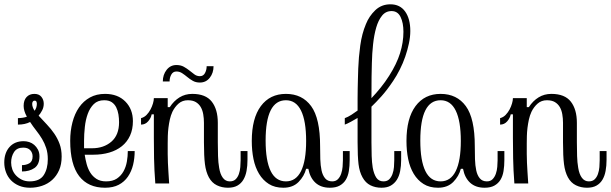

<svg xmlns="http://www.w3.org/2000/svg" viewBox="-20 -860 2863 900"><path d="M185.1 -374Q185.1 -356.9 177.5 -342.5Q169.9 -328.1 161.1 -317.9Q180.2 -296.9 199.7 -276.4Q219.2 -255.9 234.6 -233.4Q250 -210.9 259.5 -185.1Q269 -159.2 269 -126Q269 -89.8 257.1 -62.5Q245.1 -35.2 224.6 -16.6Q204.1 2 177 11Q149.9 20 121.1 20Q91.8 20 69.3 10.5Q46.9 1 31.5 -14.9Q16.1 -30.8 8.1 -52.5Q0 -74.2 0 -98.1Q0 -143.1 24.4 -170.7Q48.8 -198.2 90.8 -198.2Q104 -198.2 116.9 -194.1Q129.9 -189.9 140.4 -180.9Q150.9 -171.9 158 -158.4Q165 -145 165 -127Q165 -88.9 141.6 -72.5Q118.2 -56.2 83 -56.2V-85.9Q102.1 -85.9 117.4 -94.5Q132.8 -103 132.8 -127Q132.8 -144 121.8 -156Q110.8 -168 88.9 -168Q59.1 -168 45.7 -147Q32.2 -126 32.2 -98.1Q32.2 -82 37.6 -66.4Q43 -50.8 54.4 -38.3Q65.9 -25.9 82 -17.8Q98.1 -9.8 119.1 -9.8Q166 -9.8 185.1 -39.3Q204.1 -68.8 204.1 -113.8Q204.1 -143.1 196.5 -166Q189 -189 177 -209Q165 -229 149.9 -248Q134.8 -267.1 121.1 -288.1Q97.2 -275.9 64 -275.9V-306.2Q90.8 -307.1 106 -313Q98.1 -327.1 94.5 -339.6Q90.8 -352.1 90.8 -363.8Q90.8 -390.1 104.5 -405Q118.2 -419.9 141.1 -419.9Q163.1 -419.9 174.1 -406Q185.1 -392.1 185.1 -374ZM130.9 -373Q130.9 -357.9 142.1 -340.8Q152.8 -355 152.8 -374Q152.8 -377.9 150.9 -383.1Q148.9 -388.2 142.1 -388.2Q136.2 -388.2 133.5 -383.5Q130.9 -378.9 130.9 -373Z M309.1 -200.2Q309.1 -246.1 319.6 -286.6Q330.1 -327.1 350.6 -356.7Q371.1 -386.2 401.6 -403.1Q432.1 -419.9 472.2 -419.9Q532.2 -419.9 567.6 -384Q603 -348.1 603 -292Q603 -253.9 589.6 -224.4Q576.2 -194.8 551.3 -174.8Q526.4 -154.8 492.2 -144.8Q458 -134.8 417 -134.8H377Q380.4 -112.8 386.2 -90.8Q392.1 -68.8 403.1 -51Q414.1 -33.2 432.1 -21.5Q450.2 -9.8 477.1 -9.8Q508.3 -9.8 527.8 -22.9Q547.4 -36.1 558.8 -56.6Q570.3 -77.1 574.7 -102.5Q579.1 -127.9 579.1 -151.9H611.3Q611.3 -118.2 603.8 -87.2Q596.2 -56.2 579.6 -32Q563 -7.8 536.6 6.1Q510.3 20 472.2 20Q393.1 20 351.1 -34.4Q309.1 -88.9 309.1 -200.2ZM374 -165H411.1Q466.3 -165 502.2 -196Q538.1 -227.1 538.1 -287.1Q538.1 -305.2 535.2 -323.5Q532.2 -341.8 524.7 -356.9Q517.1 -372.1 503.7 -381.1Q490.2 -390.1 468.3 -390.1Q438 -390.1 419.7 -372.1Q401.4 -354 391.4 -326.4Q381.3 -298.8 377.7 -264.9Q374 -231 374 -200.2Z M775.9 -357.9Q794.9 -387.2 821.5 -403.6Q848.1 -419.9 881.3 -419.9Q944.3 -419.9 972.7 -383.5Q1001 -347.2 1001 -284.2V-192.9Q1001 -159.2 1002 -128.7Q1002.9 -98.1 1007.3 -73.2Q1012.2 -43 1024.7 -26.4Q1037.1 -9.8 1057.1 -9.8Q1074.2 -9.8 1084.2 -19.3Q1094.2 -28.8 1099.6 -43.9Q1105 -59.1 1106.4 -76.7Q1107.9 -94.2 1107.9 -108.9V-151.9H1140.1V-110.8Q1140.1 -83 1135.7 -59.1Q1131.3 -35.2 1120.8 -17.6Q1110.4 0 1092.8 10Q1075.2 20 1048.3 20Q1020 20 996.6 8.5Q973.1 -2.9 959 -28.8Q945.3 -54.2 940.7 -90.6Q936 -127 936 -192.9V-284.2Q936 -305.2 932.6 -324.7Q929.2 -344.2 920.7 -358.6Q912.1 -373 897.7 -381.6Q883.3 -390.1 860.4 -390.1Q835 -390.1 817.1 -374.5Q799.3 -358.9 788.1 -335.9Q780.3 -318.8 776.1 -299.8Q772 -280.8 769.5 -261Q767.1 -241.2 766.6 -222.2Q766.1 -203.1 766.1 -188Q766.1 -159.2 766.1 -138.2Q766.1 -117.2 767.1 -96.7Q768.1 -76.2 769.5 -53.5Q771 -30.8 772.9 0H708Q703.1 -64 702.1 -117.9Q701.2 -171.9 701.2 -212.9V-324.2H690.9Q688 -307.1 674.6 -291.5Q661.1 -275.9 641.1 -275.9V-306.2Q656.2 -310.1 667.2 -321.5Q678.2 -333 685.5 -346.9Q692.9 -360.8 697 -375Q701.2 -389.2 701.2 -399.9H766.1V-357.9ZM917 -473.1Q897.9 -473.1 884 -481Q870.1 -488.8 858.2 -498.8Q846.2 -508.8 834 -516.8Q821.8 -524.9 807.1 -524.9Q791 -524.9 783 -510.5Q774.9 -496.1 774.9 -478H743.2Q743.2 -509.8 761 -532.5Q778.8 -555.2 807.1 -555.2Q827.1 -555.2 841.6 -547.1Q856 -539.1 868.4 -529.1Q880.9 -519 891.8 -511Q902.8 -502.9 917 -502.9Q933.1 -502.9 940.9 -517.6Q948.7 -532.2 948.7 -549.8H981Q981 -518.1 963.4 -495.6Q945.8 -473.1 917 -473.1Z M1320.3 -419.9Q1396.5 -419.9 1438.5 -362.5Q1480.5 -305.2 1480.5 -174.8Q1480.5 -143.1 1481.4 -113.5Q1482.4 -84 1487.3 -61Q1492.2 -38.1 1504.2 -23.9Q1516.1 -9.8 1537.1 -9.8Q1554.2 -9.8 1564.2 -20.3Q1574.2 -30.8 1579.3 -45.9Q1584.5 -61 1585.9 -78.1Q1587.4 -95.2 1587.4 -108.9V-151.9H1619.1V-109.9Q1619.1 -82 1615.2 -58.1Q1611.3 -34.2 1600.8 -17.1Q1590.3 0 1572.3 10Q1554.2 20 1526.4 20Q1484.4 20 1458.7 -3.4Q1433.1 -26.9 1425.3 -68.8H1415Q1406.2 -34.2 1379.6 -7.1Q1353 20 1308.1 20Q1268.1 20 1240.2 2.4Q1212.4 -15.1 1194.3 -45.2Q1176.3 -75.2 1168.2 -114.5Q1160.2 -153.8 1160.2 -199.2Q1160.2 -305.2 1202.6 -362.5Q1245.1 -419.9 1320.3 -419.9ZM1320.3 -390.1Q1225.1 -390.1 1225.1 -201.2Q1225.1 -106.9 1248.8 -58.3Q1272.5 -9.8 1320.3 -9.8Q1367.2 -9.8 1391.1 -57.9Q1415 -106 1415 -199.2Q1415 -293 1391.1 -341.6Q1367.2 -390.1 1320.3 -390.1Z M1656.2 -192.9V-307.1Q1642.1 -298.8 1624.8 -289.3Q1607.4 -279.8 1596.2 -275.9V-306.2Q1610.4 -311 1628.2 -322.5Q1646 -334 1656.2 -341.8Q1656.2 -374 1656.2 -397.9Q1656.2 -421.9 1656.7 -443.4Q1657.2 -464.8 1657.7 -486.8Q1658.2 -508.8 1659.2 -538.1Q1661.1 -590.8 1668.7 -646.5Q1676.3 -702.1 1695.3 -747.1Q1710 -784.2 1739 -812Q1768.1 -839.8 1810.1 -839.8Q1855 -839.8 1879.2 -805.9Q1903.3 -772 1903.3 -714.8Q1903.3 -687 1896.7 -656Q1890.1 -625 1879.6 -594.5Q1869.1 -564 1854.2 -534.4Q1839.4 -504.9 1823.2 -481Q1794.4 -438 1768.3 -408.9Q1742.2 -379.9 1721.2 -359.9V-192.9Q1721.2 -159.2 1722.2 -129.2Q1723.1 -99.1 1727.1 -74.2Q1732.4 -44.9 1743.9 -27.3Q1755.4 -9.8 1777.3 -9.8Q1794.4 -9.8 1804.2 -19.3Q1814 -28.8 1819.6 -43.9Q1825.2 -59.1 1826.7 -76.7Q1828.1 -94.2 1828.1 -108.9V-151.9H1860.4V-109.9Q1860.4 -82 1855.7 -58.1Q1851.1 -34.2 1840.1 -17.1Q1829.1 0 1811.8 10Q1794.4 20 1768.1 20Q1739.3 20 1716.3 8.5Q1693.4 -2.9 1679.2 -28.8Q1665 -54.2 1660.6 -90.6Q1656.2 -127 1656.2 -192.9ZM1804.2 -504.9Q1839.4 -560.1 1855.2 -610.6Q1871.1 -661.1 1871.1 -710.9Q1871.1 -752.9 1857.7 -780.5Q1844.2 -808.1 1815.4 -808.1Q1788.1 -808.1 1770.8 -786.6Q1753.4 -765.1 1743.4 -730.5Q1733.4 -695.8 1728.8 -652.3Q1724.1 -608.9 1723.1 -564Q1722.2 -544.9 1721.7 -499.5Q1721.2 -454.1 1721.2 -399.9Q1743.2 -422.9 1764.6 -449.5Q1786.1 -476.1 1804.2 -504.9Z M2045.4 -419.9Q2121.6 -419.9 2163.6 -362.5Q2205.6 -305.2 2205.6 -174.8Q2205.6 -143.1 2206.5 -113.5Q2207.5 -84 2212.4 -61Q2217.3 -38.1 2229.2 -23.9Q2241.2 -9.8 2262.2 -9.8Q2279.3 -9.8 2289.3 -20.3Q2299.3 -30.8 2304.4 -45.9Q2309.6 -61 2311 -78.1Q2312.5 -95.2 2312.5 -108.9V-151.9H2344.2V-109.9Q2344.2 -82 2340.3 -58.1Q2336.4 -34.2 2325.9 -17.1Q2315.4 0 2297.4 10Q2279.3 20 2251.5 20Q2209.5 20 2183.8 -3.4Q2158.2 -26.9 2150.4 -68.8H2140.1Q2131.3 -34.2 2104.7 -7.1Q2078.1 20 2033.2 20Q1993.2 20 1965.3 2.4Q1937.5 -15.1 1919.4 -45.2Q1901.4 -75.2 1893.3 -114.5Q1885.3 -153.8 1885.3 -199.2Q1885.3 -305.2 1927.7 -362.5Q1970.2 -419.9 2045.4 -419.9ZM2045.4 -390.1Q1950.2 -390.1 1950.2 -201.2Q1950.2 -106.9 1973.9 -58.3Q1997.6 -9.8 2045.4 -9.8Q2092.3 -9.8 2116.2 -57.9Q2140.1 -106 2140.1 -199.2Q2140.1 -293 2116.2 -341.6Q2092.3 -390.1 2045.4 -390.1Z M2459 -357.9Q2478 -387.2 2504.6 -403.6Q2531.2 -419.9 2564.5 -419.9Q2627.4 -419.9 2655.8 -383.5Q2684.1 -347.2 2684.1 -284.2V-192.9Q2684.1 -159.2 2685.1 -128.7Q2686 -98.1 2690.4 -73.2Q2695.3 -43 2707.8 -26.4Q2720.2 -9.8 2740.2 -9.8Q2757.3 -9.8 2767.3 -19.3Q2777.3 -28.8 2782.7 -43.9Q2788.1 -59.1 2789.6 -76.7Q2791 -94.2 2791 -108.9V-151.9H2823.2V-110.8Q2823.2 -83 2818.8 -59.1Q2814.5 -35.2 2804 -17.6Q2793.5 0 2775.9 10Q2758.3 20 2731.4 20Q2703.1 20 2679.7 8.5Q2656.2 -2.9 2642.1 -28.8Q2628.4 -54.2 2623.8 -90.6Q2619.1 -127 2619.1 -192.9V-284.2Q2619.1 -305.2 2615.7 -324.7Q2612.3 -344.2 2603.8 -358.6Q2595.2 -373 2580.8 -381.6Q2566.4 -390.1 2543.5 -390.1Q2518.1 -390.1 2500.2 -374.5Q2482.4 -358.9 2471.2 -335.9Q2463.4 -318.8 2459.2 -299.8Q2455.1 -280.8 2452.6 -261Q2450.2 -241.2 2449.7 -222.2Q2449.2 -203.1 2449.2 -188Q2449.2 -159.2 2449.2 -138.2Q2449.2 -117.2 2450.2 -96.7Q2451.2 -76.2 2452.6 -53.5Q2454.1 -30.8 2456.1 0H2391.1Q2386.2 -64 2385.3 -117.9Q2384.3 -171.9 2384.3 -212.9V-324.2H2374Q2371.1 -307.1 2357.7 -291.5Q2344.2 -275.9 2324.2 -275.9V-306.2Q2339.4 -310.1 2350.3 -321.5Q2361.3 -333 2368.7 -346.9Q2376 -360.8 2380.1 -375Q2384.3 -389.2 2384.3 -399.9H2449.2V-357.9Z"/></svg>

Font: Sevillana
Style: Regular
Weight: 400
Designer: Olga Umpeleva
Foundry: Brownfox
Version: Version 1.001